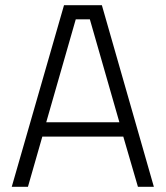

<svg xmlns="http://www.w3.org/2000/svg" viewBox="-20 -715 634 735"><path d="M25 0 225 -695H370L569 0H508L452 -192H142L87 0ZM270 -641 157 -247H437L324 -641Z"/></svg>

Font: Titillium Web
Style: Light
Weight: 300
Version: Version 1.001;PS 57.000;hotconv 1.0.70;makeotf.lib2.5.55311